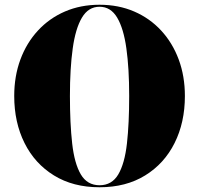

<svg xmlns="http://www.w3.org/2000/svg" viewBox="-20 -780 840 810"><path d="M400 10Q288.5 10 207.8 -39.8Q127 -89.5 83.5 -176.5Q40 -263.5 40 -375Q40 -458.5 66 -528.8Q92 -599 140 -651Q188 -703 254 -731.5Q320 -760 400 -760Q480 -760 546 -731.5Q612 -703 660 -651Q708 -599 734 -528.8Q760 -458.5 760 -375Q760 -263.5 716.5 -176.5Q673 -89.5 592.2 -39.8Q511.5 10 400 10ZM400 -751.5Q353 -751.5 325.8 -705.8Q298.5 -660 286.8 -575.5Q275 -491 275 -375Q275 -259 284.5 -174.5Q294 -90 321 -44.2Q348 1.5 400 1.5Q452 1.5 479 -44.2Q506 -90 515.5 -174.5Q525 -259 525 -375Q525 -491 513.2 -575.5Q501.5 -660 474.2 -705.8Q447 -751.5 400 -751.5Z"/></svg>

Font: Bodoni* 24pt Fatface
Style: Regular
Weight: 900
Version: Version 2.3